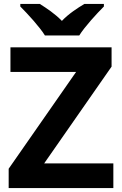

<svg xmlns="http://www.w3.org/2000/svg" viewBox="-20 -954 619 974"><path d="M208 -774H382C410 -819 471 -885 507 -921V-934H408C373 -913 328 -884 294 -848C259 -884 217 -912 182 -934H83V-921C120 -884 180 -819 208 -774ZM555 0V-125H204L546 -616V-714H33V-589H366L24 -98V0Z"/></svg>

Font: Noto Sans Gunjala Gondi
Style: Bold
Weight: 700
Designer: Ek Type
Foundry: Ek Type
Version: Version 1.004